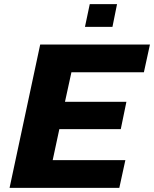

<svg xmlns="http://www.w3.org/2000/svg" viewBox="-20 -902 740 922"><path d="M26 0 173 -688H700L671 -555H323L292 -413H587L560 -282H265L233 -133H582L553 0ZM388 -773 411 -882H542L520 -773Z"/></svg>

Font: Saira SemiExpanded
Style: Bold Italic
Weight: 700
Width: 6
Italic angle: -12°
Designer: Hector Gatti with collaboration of the Omnibus-Type team
Foundry: Omnibus-Type
Version: Version 1.101